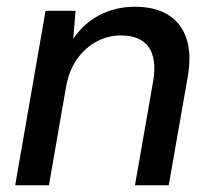

<svg xmlns="http://www.w3.org/2000/svg" viewBox="-20 -549 631 569"><path d="M25 0 115 -517H204L197 -434Q227 -479 274.5 -504Q322 -529 380 -529Q440 -529 479 -504.5Q518 -480 533 -433.5Q548 -387 536 -319L480 0H380L434 -309Q445 -375 420.5 -409.5Q396 -444 338 -444Q301 -444 267.5 -426.5Q234 -409 209.5 -375.5Q185 -342 176 -293L125 0Z"/></svg>

Font: DM Sans 11pt Medium
Style: Italic
Weight: 500
Italic angle: -10°
Version: Version 4.004;gftools[0.9.30]